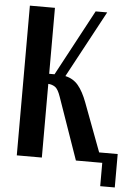

<svg xmlns="http://www.w3.org/2000/svg" viewBox="-56 -742 626 893"><g transform="rotate(5 257.0 -295.0)"><path d="M323 0 222 -289Q210 -324 196 -333.5Q182 -343 164 -344V0H47V-699H164V-391H189L354 -699H408L240 -387Q277 -379 300.5 -351Q324 -323 343 -272L445 0ZM422 -47H514V109H446V0H422Z"/></g></svg>

Font: Moniqa ExtBd Paragraph
Style: Regular
Weight: 800
Designer: Rajesh Rajput
Foundry: Rajesh Rajput
Version: Version 1.000